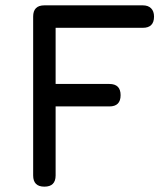

<svg xmlns="http://www.w3.org/2000/svg" viewBox="-20 -698 596 718"><path d="M188 -42Q188 0 146 0Q104 0 104 -42V-636Q104 -678 146 -678H514Q534 -678 545 -667Q556 -656 556 -636Q556 -594 514 -594H188V-384H389Q431 -384 431 -342Q431 -300 389 -300H188Z"/></svg>

Font: Jura
Style: Bold
Weight: 700
Designer: Daniel Johnson, Alexei Vanyashin
Foundry: Daniel Johnson
Version: Version 5.103